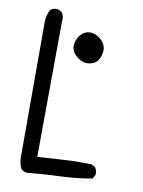

<svg xmlns="http://www.w3.org/2000/svg" viewBox="-88 -854 675 908"><g transform="rotate(10 250.0 -399.5)"><path d="M105.5 -5.9Q89.8 -7.8 78.1 -17.6Q64.5 -41 64.5 -72.8Q64.5 -104.5 64.5 -720.7Q64.5 -755.9 80.1 -783.2Q93.8 -794.9 115.2 -793L134.8 -783.2Q148.4 -765.6 144.5 -740.2L140.6 -88.9L311.5 -98.6H397.5L417 -88.9Q428.7 -74.2 426.8 -52.7L417 -33.2Q342.8 -19.5 263.2 -16.6Q183.6 -13.7 105.5 -5.9ZM288.1 -565.4Q260.7 -569.3 237.8 -592.8Q214.8 -616.2 219.7 -646Q224.6 -675.8 245.6 -695.3Q266.6 -714.8 294.9 -710.4Q323.2 -706.1 344.7 -682.1Q366.2 -658.2 360.4 -626Q354.5 -593.8 337.9 -579.6Q321.3 -565.4 288.1 -565.4Z"/></g></svg>

Font: NaikaiFont
Style: Regular
Weight: 400
Version: Version 1.67